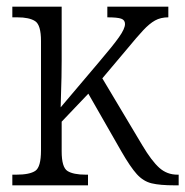

<svg xmlns="http://www.w3.org/2000/svg" viewBox="-20 -556 556 576"><path d="M17 0V-32H29Q69 -32 86 -43.5Q103 -55 103 -105V-433Q103 -481 85.5 -492.5Q68 -504 32 -504H17V-536H165V-374Q165 -353 164.5 -325Q164 -297 163 -271Q162 -245 162 -234L278 -371Q319 -419 337 -444.5Q355 -470 355 -484Q355 -496 343.5 -500Q332 -504 302 -504V-536H485V-504Q462 -504 445 -494.5Q428 -485 409 -464.5Q390 -444 362 -410L287 -321L407 -120Q435 -73 458 -52.5Q481 -32 512 -32H516V0H504Q460 0 435 -6Q410 -12 390.5 -33.5Q371 -55 344 -102L245 -275L165 -191V-102Q165 -54 182.5 -43Q200 -32 237 -32H244V0Z"/></svg>

Font: Noto Serif SemiCondensed Light
Style: Regular
Weight: 300
Width: 4
Designer: Monotype Design Team
Foundry: Monotype Imaging Inc.
Version: Version 2.013